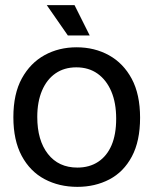

<svg xmlns="http://www.w3.org/2000/svg" viewBox="-20 -714 597 747"><path d="M281 13Q210 13 153.5 -17Q97 -47 64.5 -107.5Q32 -168 32 -258Q32 -349 65 -409Q98 -469 153.5 -499.5Q209 -530 278 -530Q348 -530 404 -499Q460 -468 492.5 -407.5Q525 -347 525 -256Q525 -165 493 -105Q461 -45 405.5 -16Q350 13 281 13ZM281 -62Q328 -62 362 -84.5Q396 -107 414 -149Q432 -191 432 -252Q432 -314 413 -358.5Q394 -403 359.5 -427.5Q325 -452 277 -452Q230 -452 196 -428.5Q162 -405 143.5 -361.5Q125 -318 125 -259Q125 -168 166.5 -115Q208 -62 281 -62ZM244 -576 162 -694H270L329 -576Z"/></svg>

Font: Bricolage Grotesque 96pt
Style: Regular
Weight: 400
Version: Version 1.001;gftools[0.9.33.dev8+g029e19f]